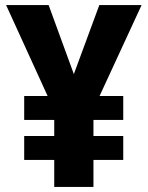

<svg xmlns="http://www.w3.org/2000/svg" viewBox="-20 -827 581 754"><path d="M270 -536 370 -807H536L371 -450H464V-356H347V-293H464V-199H347V-93H193V-199H75V-293H193V-356H75V-450H167L4 -807H171Z"/></svg>

Font: Noto Sans Telugu UI SemiCondensed ExtraBold
Style: Regular
Weight: 800
Width: 4
Designer: Jelle Bosma - Monotype Design Team
Foundry: Monotype Imaging Inc.
Version: Version 2.005; ttfautohint (v1.8.4.7-5d5b)